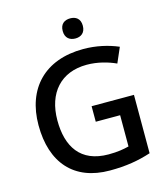

<svg xmlns="http://www.w3.org/2000/svg" viewBox="-132 -1022 992 1134"><g transform="rotate(-15 363.5 -454.5)"><path d="M404 -919C370 -919 342 -902 342 -858C342 -814 370 -796 404 -796C437 -796 465 -814 465 -858C465 -902 437 -919 404 -919ZM392 -385V-290H541V-99C509 -91 472 -84 416 -84C244 -84 175 -196 175 -356C175 -524 269 -629 427 -629C493 -629 556 -611 604 -589L644 -681C583 -707 510 -724 431 -724C195 -724 60 -581 60 -357C60 -127 180 10 399 10C499 10 574 -3 651 -28V-385Z"/></g></svg>

Font: Noto Sans Balinese Medium
Style: Regular
Weight: 500
Designer: Aditya Bayu, David Williams
Foundry: David Williams
Version: Version 2.005